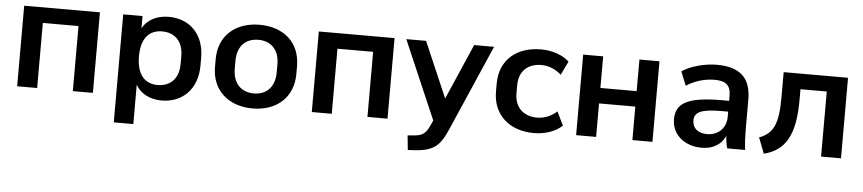

<svg xmlns="http://www.w3.org/2000/svg" viewBox="-43 -816 5753 1280"><g transform="rotate(5 2833.0 -176.0)"><path d="M210 0V-435.5H448.7V0H583V-539.1H76.2V0Z M869.6 183.6V-79.6C900.9 -22.9 965.3 10.7 1043 10.7C1179.7 10.7 1281.7 -83 1281.7 -244.1V-295.9C1281.7 -457 1179.7 -549.3 1043 -549.3C964.4 -549.3 899.4 -515.6 868.2 -457.5V-539.1H738.8V183.6ZM1007.8 -89.8C921.9 -89.8 867.7 -148.4 867.7 -270C867.7 -391.6 921.9 -448.7 1007.8 -448.7C1087.4 -448.7 1148.9 -398.9 1148.9 -295.9V-244.1C1148.9 -139.2 1087.4 -89.8 1007.8 -89.8Z M1651.9 10.7C1810.1 10.7 1923.3 -84 1923.3 -244.1V-295.9C1923.3 -456.1 1810.1 -549.3 1651.9 -549.3C1493.7 -549.3 1378.9 -456.1 1378.9 -295.9V-244.1C1378.9 -84 1493.7 10.7 1651.9 10.7ZM1651.9 -89.8C1572.3 -89.8 1511.2 -139.2 1511.2 -244.1V-295.9C1511.2 -400.4 1572.3 -448.7 1651.9 -448.7C1731.4 -448.7 1792 -399.9 1792 -295.9V-244.1C1792 -139.6 1731.4 -89.8 1651.9 -89.8Z M2181.6 0V-435.5H2420.4V0H2554.7V-539.1H2047.9V0Z M2851.1 4.4C2826.7 61.5 2807.1 89.8 2750 94.7L2697.8 99.6L2707.5 196.3L2756.3 193.4C2910.6 184.1 2934.6 119.6 2991.7 -13.2L3220.7 -539.1H3087.4L2925.8 -167.5L2765.6 -539.1H2633.3L2859.4 -14.6Z M3534.7 10.7C3606 10.7 3677.7 -11.7 3723.6 -55.7L3679.2 -147C3640.6 -110.8 3591.8 -93.8 3546.9 -93.8C3460 -93.8 3396.5 -145 3396.5 -243.7V-296.4C3396.5 -396.5 3459.5 -445.8 3546.9 -445.8C3593.8 -445.8 3641.6 -426.8 3679.2 -392.1L3723.6 -483.9C3679.2 -525.4 3609.4 -549.3 3534.2 -549.3C3377.9 -549.3 3259.3 -460.4 3259.3 -296.4V-243.7C3259.3 -82 3377 10.7 3534.7 10.7Z M3950.7 0V-224.1H4193.4V0H4327.6V-539.1H4193.4V-327.6H3950.7V-539.1H3816.9V0Z M4658.2 10.7C4734.4 10.7 4790 -25.4 4814.9 -83C4815.9 -55.7 4820.3 -27.3 4828.1 0H4947.8C4941.9 -47.9 4939.9 -96.2 4939.9 -143.6V-336.9C4939.9 -485.8 4860.8 -549.3 4710.9 -549.3C4630.4 -549.3 4534.7 -523.9 4478.5 -484.9L4516.1 -392.1C4575.2 -429.7 4640.6 -448.2 4705.1 -448.2C4779.3 -448.2 4813 -421.4 4813 -350.6V-316.9H4768.6C4530.3 -316.9 4457.5 -269 4457.5 -162.1C4457.5 -64 4538.1 10.7 4658.2 10.7ZM4685.5 -83C4624 -83 4587.4 -115.2 4587.4 -165C4587.4 -219.7 4626.5 -244.6 4769.5 -244.6H4813V-210C4813 -131.3 4756.8 -83 4685.5 -83Z M5074.2 14.2C5219.7 -22.9 5280.3 -131.8 5280.3 -365.2V-435.5H5456.1V0H5589.4V-539.1H5158.7V-371.1C5158.7 -191.4 5127.4 -127 5033.2 -91.3Z"/></g></svg>

Font: Winston SemiBold
Style: Regular
Weight: 600
Designer: Vernon Adams, Kim Jin-seong, David Berlow, Cristiano Sobral
Foundry: The Winston Project Authors
Version: Version 3.004